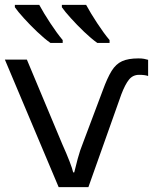

<svg xmlns="http://www.w3.org/2000/svg" viewBox="-20 -768 628 788"><path d="M233.9 -748H333.5Q351.1 -715.3 378.7 -673.3Q406.2 -631.3 429.7 -603.5V-591.8H379.4Q354.5 -609.4 325.2 -637.5Q295.9 -665.5 270.8 -693.4Q245.6 -721.2 233.9 -738.3ZM41 -748H141.1Q158.7 -715.3 186.3 -673.3Q213.9 -631.3 237.3 -603.5V-591.8H187Q162.1 -609.4 132.6 -637.5Q103 -665.5 77.9 -693.4Q52.7 -721.2 41 -738.3ZM547.9 -528.3Q562 -528.3 571 -526.6Q580.1 -524.9 587.9 -522.5V-456.1Q574.7 -460.9 550.8 -460.9Q525.4 -460.9 509.5 -441.4Q493.7 -421.9 478 -380.9L342.8 0H220.7L0 -523.4H90.3L235.4 -176.8Q253.9 -135.7 265.6 -105.2Q277.3 -74.7 280.3 -60.5H284.7Q289.6 -81.1 298.8 -116Q308.1 -150.9 321.8 -184.6L401.9 -397.5Q420.4 -448.2 438 -476.8Q455.6 -505.4 481 -516.8Q506.3 -528.3 547.9 -528.3Z"/></svg>

Font: Lunasima
Style: Regular
Weight: 400
Designer: The DocRepair Project, Monotype Design Team
Foundry: Google
Version: Version 2.009